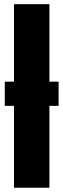

<svg xmlns="http://www.w3.org/2000/svg" viewBox="-20 -879 297 899"><path d="M45.4 0V-383.3H2.4V-496.6H45.4V-859.4H211.4V-496.6H254.4V-383.3H211.4V0Z"/></svg>

Font: webenart
Style: Regular
Weight: 400
Designer: Vernon Adams
Foundry: Vernon Adams
Version: Version 2.116; ttfautohint (v1.8.3)